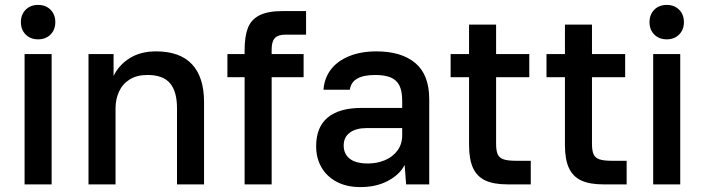

<svg xmlns="http://www.w3.org/2000/svg" viewBox="-20 -750 2867 781"><path d="M80 -530H190V0H80ZM65 -660Q65 -691 84.5 -710.5Q104 -730 135 -730Q166 -730 185.5 -710.5Q205 -691 205 -660Q205 -629 185.5 -609.5Q166 -590 135 -590Q104 -590 84.5 -609.5Q65 -629 65 -660Z M340 -530H442V-441Q463 -485 507 -513Q551 -541 615 -541Q712 -541 761 -488.5Q810 -436 810 -335V0H700V-310Q700 -378 671.5 -411.5Q643 -445 580 -445Q536 -445 507 -426.5Q478 -408 464 -377Q450 -346 450 -310V0H340Z M975 -436H905V-530H975V-545Q975 -601 988 -635.5Q1001 -670 1035 -687.5Q1069 -705 1130 -705H1225V-609H1140Q1111 -609 1098 -595Q1085 -581 1085 -550V-530H1215V-436H1085V0H975Z M1266 -155Q1266 -233 1313 -272Q1360 -311 1451 -311H1616V-340Q1616 -380 1604.5 -402.5Q1593 -425 1569 -435Q1545 -445 1506 -445Q1411 -445 1403 -385H1296Q1299 -431 1325 -466Q1351 -501 1399 -521Q1447 -541 1511 -541Q1613 -541 1669.5 -493.5Q1726 -446 1726 -346V0H1632L1626 -79Q1606 -40 1558.5 -14.5Q1511 11 1446 11Q1390 11 1349.5 -10.5Q1309 -32 1287.5 -69.5Q1266 -107 1266 -155ZM1616 -200V-229H1471Q1428 -229 1403 -210.5Q1378 -192 1378 -158Q1378 -124 1402.5 -104.5Q1427 -85 1476 -85Q1514 -85 1546 -98.5Q1578 -112 1597 -138Q1616 -164 1616 -200Z M1888 -160V-436H1813V-530H1888V-650H1998V-530H2133V-436H1998V-165Q1998 -137 2004.5 -122.5Q2011 -108 2028 -102Q2045 -96 2079 -96H2139V0H2044Q1988 0 1954 -16Q1920 -32 1904 -67Q1888 -102 1888 -160Z M2278 -160V-436H2203V-530H2278V-650H2388V-530H2523V-436H2388V-165Q2388 -137 2394.5 -122.5Q2401 -108 2418 -102Q2435 -96 2469 -96H2529V0H2434Q2378 0 2344 -16Q2310 -32 2294 -67Q2278 -102 2278 -160Z M2637 -530H2747V0H2637ZM2622 -660Q2622 -691 2641.5 -710.5Q2661 -730 2692 -730Q2723 -730 2742.5 -710.5Q2762 -691 2762 -660Q2762 -629 2742.5 -609.5Q2723 -590 2692 -590Q2661 -590 2641.5 -609.5Q2622 -629 2622 -660Z"/></svg>

Font: .
Style: 
Weight: 500
Designer: A.Korolkova, Vitaly Kuzmin
Foundry: ParaType Ltd
Version: Version 1.000; Glyphs 3.2, build 3192.0